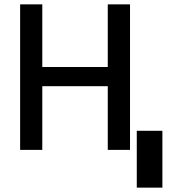

<svg xmlns="http://www.w3.org/2000/svg" viewBox="-20 -694 810 889"><path d="M479 -673.8V-383.8H175.8V-673.8H73.2V0H175.8V-294.9H479V0H582V-673.8ZM731.9 174.8V-88.4H613.3V174.8Z"/></svg>

Font: FAU Chimera Medium
Style: Regular
Weight: 500
Version: Version 1.002;hotconv 1.0.117;makeotfexe 2.5.65602